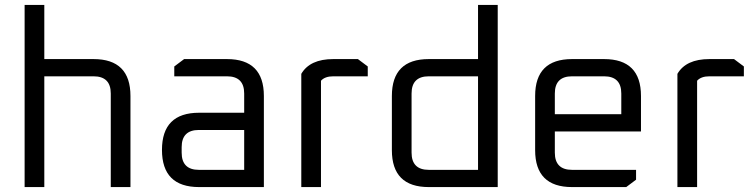

<svg xmlns="http://www.w3.org/2000/svg" viewBox="-20 -760 3068 780"><path d="M80 0V-740H160V-520H360Q510 -520 510 -370V0H430V-380Q430 -450 360 -450H160V0Z M789 0Q638 0 638 -151Q638 -302 789 -302H972V-380Q972 -450 902 -450H688V-490L728 -520H902Q1052 -520 1052 -370V0ZM718 -140Q718 -70 788 -70H972V-232H788Q718 -232 718 -162Z M1204 0V-460Q1239 -520 1334 -520H1434L1474 -490V-450H1334Q1300 -450 1284 -432V0Z M1572 -150V-370Q1572 -520 1722 -520H1922V-740H2002V0H1722Q1572 0 1572 -150ZM1652 -140Q1652 -70 1722 -70H1922V-450H1722Q1652 -450 1652 -380Z M2154 -150V-370Q2154 -520 2304 -520H2434Q2584 -520 2584 -370V-226H2234V-140Q2234 -70 2304 -70H2564V-30L2524 0H2304Q2154 0 2154 -150ZM2234 -296H2504V-380Q2504 -450 2434 -450H2304Q2234 -450 2234 -380Z M2732 0V-460Q2767 -520 2862 -520H2962L3002 -490V-450H2862Q2828 -450 2812 -432V0Z"/></svg>

Font: Oxanium
Style: Regular
Weight: 400
Designer: Severin Meyer
Version: Version 1.001